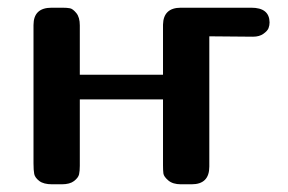

<svg xmlns="http://www.w3.org/2000/svg" viewBox="-20 -478 748 498"><path d="M66.9 -54.2V-413.1Q66.9 -458 113.8 -458H142.1Q154.3 -458 161.6 -456.5Q168.9 -455.1 178 -444.1Q187 -433.1 187 -412.1V-284.2H402.8V-414.1Q403.8 -458 449.2 -458H631.8Q678.7 -458 679.2 -419.9Q679.2 -412.1 676.5 -405Q673.8 -397.9 663.3 -390.4Q652.8 -382.8 636.2 -382.8Q613.3 -382.8 522.9 -383.8V-45.9Q522.9 0 477.1 0H449.2Q428.2 0 416.5 -10Q404.8 -20 403.8 -28.1Q402.8 -36.1 402.8 -48.8V-220.2H187V-47.9Q187 -34.7 185.1 -25.9Q183.1 -17.1 172.1 -8.5Q161.1 0 140.1 0H115.2Q93.3 0 82 -8.5Q70.8 -17.1 68.8 -26.6Q66.9 -36.1 66.9 -54.2Z"/></svg>

Font: CMU Sans Serif
Style: Bold
Weight: 700
Version: Version 0.7.0